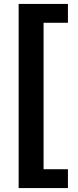

<svg xmlns="http://www.w3.org/2000/svg" viewBox="-20 -834 396 978"><path d="M75 124V-814H326V-718H202V28H326V124Z"/></svg>

Font: Mozilla Text ExtraLight
Style: Regular
Weight: 200
Designer: Studio DRAMA
Foundry: Studio DRAMA
Version: Version 1.000